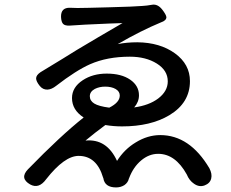

<svg xmlns="http://www.w3.org/2000/svg" viewBox="-20 -787 1012 840"><path d="M112 20Q65 -7 102 -46Q245 -193 346 -273Q295 -306 295 -358Q295 -405 342 -436Q386 -465 447 -465Q511 -465 549.5 -438.5Q588 -412 588 -370Q588 -341 567 -317Q632 -326 672 -356Q714 -388 714 -431Q714 -479 666 -509Q618 -539 548 -539Q449 -539 374 -506Q313 -479 225 -411Q206 -396 188 -395Q168 -394 154 -411Q138 -431 138 -444Q138 -458 157 -471Q186 -489 254 -530Q296 -556 317 -569Q402 -620 516 -686Q505 -685 458 -684Q335 -679 285 -675Q264 -674 256 -682.5Q248 -691 247 -713Q246 -754 286 -753Q298 -752 319 -752Q349 -752 454 -755Q571 -758 603 -761Q622 -762 644 -766Q669 -771 689 -746Q707 -723 708 -712Q708 -697 684 -689Q597 -653 495 -594Q534 -602 581 -602Q680 -601 745.5 -553.5Q811 -506 811 -432Q811 -337 721 -283Q639 -234 514 -234Q476 -234 441 -240Q396 -207 354 -172Q447 -181 492 -83Q524 -134 574 -164Q626 -196 681 -196Q810 -196 896 -51Q909 -26 904 -6Q899 15 875.5 24Q852 33 829 17Q808 3 797 -24Q747 -114 672 -114Q632 -114 597.5 -85Q563 -56 545 -8Q545 -7 544 -6Q540 12 524 23Q508 33 488 33Q438 33 432 -8Q431 -9 431 -10Q403 -105 324 -105Q262 -105 182 -3Q150 41 112 20ZM458 -316Q504 -339 504 -369Q504 -387 486 -397.5Q468 -408 440 -408Q415 -408 395 -398Q373 -386 373 -366Q373 -346 392.5 -334Q412 -322 458 -316Z"/></svg>

Font: GenSenRounded TW M
Style: Regular
Weight: 500
Version: Version 1.501;PS 1;hotconv 16.6.51;makeotf.lib2.5.65220